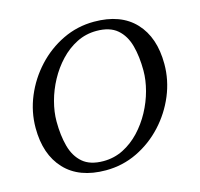

<svg xmlns="http://www.w3.org/2000/svg" viewBox="-110 -879 1050 1008"><g transform="rotate(-15 415.0 -375.0)"><path d="M160 -305Q160 -229 176.2 -169Q192.5 -109 232.8 -74.5Q273 -40 345 -40Q403 -40 453 -65.2Q503 -90.5 543 -133Q583 -175.5 611.5 -228.2Q640 -281 655 -337.2Q670 -393.5 670 -445Q670 -521 653.8 -581Q637.5 -641 597.2 -675.5Q557 -710 485 -710Q427 -710 377 -684.8Q327 -659.5 287 -617Q247 -574.5 218.5 -521.8Q190 -469 175 -412.8Q160 -356.5 160 -305ZM345 10Q200.5 10 122.8 -72.8Q45 -155.5 45 -300Q45 -387.5 79.2 -469.8Q113.5 -552 174 -617.5Q234.5 -683 314.2 -721.5Q394 -760 485 -760Q630 -760 707.5 -677.5Q785 -595 785 -450Q785 -362.5 750.8 -280.2Q716.5 -198 656 -132.5Q595.5 -67 515.8 -28.5Q436 10 345 10Z"/></g></svg>

Font: Besley
Style: Italic
Weight: 400
Italic angle: -13°
Designer: Owen Earl
Foundry: indestructible type*
Version: Version 4.000; ttfautohint (v1.8.4.7-5d5b)